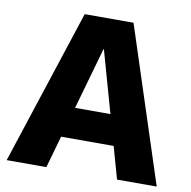

<svg xmlns="http://www.w3.org/2000/svg" viewBox="-81 -810 885 891"><g transform="rotate(10 361.5 -365.0)"><path d="M8 0 247 -730H477L715 0H528L363 -585H361L195 0ZM164 -151V-294H559V-151Z"/></g></svg>

Font: M PLUS 1 Thin ExtraBold
Style: Regular
Weight: 800
Version: Version 1.001